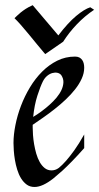

<svg xmlns="http://www.w3.org/2000/svg" viewBox="-20 -726 391 757"><path d="M312 -142.1Q286.1 -112.8 264.4 -90.6Q242.7 -68.4 226.1 -53.2Q206.5 -35.6 190.9 -22.9Q147.9 11.2 116.2 11.2Q98.1 11.2 85.2 1.7Q72.3 -7.8 63 -22.9Q53.7 -38.1 47.9 -57.1Q42 -76.2 38.8 -95.5Q35.6 -114.7 34.4 -132.3Q33.2 -149.9 33.2 -162.1Q33.2 -194.8 40.8 -232.9Q48.3 -271 62.7 -308.8Q77.1 -346.7 98.1 -381.6Q119.1 -416.5 146.2 -443.6Q173.3 -470.7 205.8 -486.8Q238.3 -502.9 275.9 -502.9Q286.1 -502.9 293 -499.3Q299.8 -495.6 304.2 -489.3Q308.6 -482.9 310.3 -475.1Q312 -467.3 312 -459Q312 -437.5 302.2 -416Q292.5 -394.5 276.1 -373.8Q259.8 -353 238.8 -333.3Q217.8 -313.5 195.1 -295.7Q172.4 -277.8 149.9 -262.2Q127.4 -246.6 108.9 -233.9V-223.1Q108.9 -210.9 110.1 -193.6Q111.3 -176.3 114.5 -157.5Q117.7 -138.7 123 -120.1Q128.4 -101.6 136.7 -86.9Q145 -72.3 156.5 -63.2Q168 -54.2 183.1 -54.2Q189.9 -54.2 197.3 -56.4Q204.6 -58.6 211.9 -64Q224.6 -74.2 240.7 -92.3Q254.4 -107.9 272.5 -132.8Q290.5 -157.7 312 -195.8ZM221.2 -430.2Q215.3 -437 206.1 -439Q196.8 -440.9 186.3 -438Q175.8 -435.1 165.8 -426.8Q155.8 -418.5 148.9 -404.8Q139.2 -385.3 127.4 -348.9Q115.7 -312.5 110.8 -265.1Q126.5 -274.4 143.1 -286.6Q159.7 -298.8 175 -312.5Q190.4 -326.2 202.9 -341.1Q215.3 -356 222.4 -371.3Q229.5 -386.7 230 -401.6Q230.5 -416.5 221.2 -430.2ZM37.1 -654.3Q42 -658.7 47.6 -664.3Q53.2 -669.9 61.3 -676.5Q69.3 -683.1 80.8 -690.7Q92.3 -698.2 108.9 -705.6Q134.8 -675.3 161.1 -644Q187.5 -612.8 210 -586.4Q248 -636.2 280.3 -663.1Q312.5 -689.9 335.9 -697.3L351.1 -687.5Q314.5 -663.1 283.2 -630.4Q252 -597.7 229 -561.5L158.2 -512.7Q142.6 -530.8 125.5 -551.8Q108.4 -572.8 92.3 -592.3Q76.2 -611.8 61.8 -628.2Q47.4 -644.5 37.1 -654.3Z"/></svg>

Font: Quintessential
Style: Regular
Weight: 400
Designer: Astigmatic (AOETI)
Foundry: Astigmatic (AOETI)
Version: Version 1.000